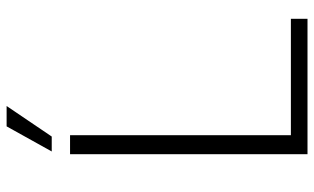

<svg xmlns="http://www.w3.org/2000/svg" viewBox="-200 -726 927 566"><g transform="rotate(-90 263.0 -443.5)"><path d="M91 -700H147V-49H490V0H91ZM173 -887H233L143 -754H99Z"/></g></svg>

Font: Sarabun ExtraLight
Style: Regular
Weight: 275
Designer: Suppakit Chalermlarp | Katatrad Co.,Ltd.
Foundry: Cadson Demak Co.,Ltd.
Version: Version 1.000; ttfautohint (v1.6)